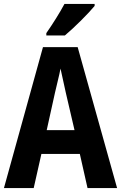

<svg xmlns="http://www.w3.org/2000/svg" viewBox="-20 -1047 614 974"><path d="M460 -1017V-1027H307C283 -982 249 -928 215 -879V-867H309C357 -907 430 -980 460 -1017ZM424 -93H574L374 -808H198L0 -93H151L190 -266H385ZM314 -576 358 -387H217L259 -577C265 -605 281 -666 287 -699C295 -661 304 -621 314 -576Z"/></svg>

Font: Noto Sans Kannada UI Condensed
Style: Bold
Weight: 700
Width: 3
Designer: Jelle Bosma - Monotype Design Team
Foundry: Monotype Imaging Inc.
Version: Version 2.005